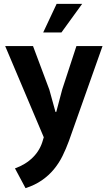

<svg xmlns="http://www.w3.org/2000/svg" viewBox="-20 -717 560 1000"><path d="M7 -477H152L237 -250L269 -134H273L304 -251L378 -477H514L339 17Q324 58 305.5 95.5Q287 133 260.5 165Q234 197 198 222Q162 247 113 263L58 160Q114 140 152 102Q190 64 204 11L208 -2ZM300 -548H205L275 -697H408Z"/></svg>

Font: Mukta
Style: Bold
Weight: 700
Designer: Girish Dalvi and Yashodeep Gholap
Foundry: Ek Type
Version: Version 2.538;PS 1.002;hotconv 16.6.51;makeotf.lib2.5.65220;